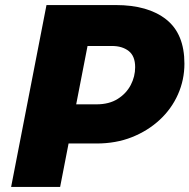

<svg xmlns="http://www.w3.org/2000/svg" viewBox="-20 -740 750 760"><path d="M193 -172 223 -327H362Q412 -327 446 -348.5Q480 -370 497.5 -403.5Q515 -437 515 -474Q515 -518 489.5 -538Q464 -558 423 -558H269L299 -720H438Q566 -720 638 -663Q710 -606 710 -488Q710 -424 684.5 -366.5Q659 -309 612 -265.5Q565 -222 502 -197Q439 -172 362 -172ZM24 0 164 -720H358L218 0Z"/></svg>

Font: Kufam ExtraBold
Style: Italic
Weight: 800
Italic angle: -11°
Designer: Artur Schmal
Foundry: Original Type
Version: Version 1.301; ttfautohint (v1.8.3)